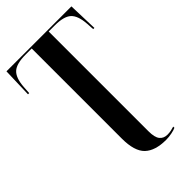

<svg xmlns="http://www.w3.org/2000/svg" viewBox="-282 -804 1135 1135"><g transform="rotate(-45 285.5 -237.0)"><path d="M395 240Q304 240 259.5 197.5Q215 155 215 49V-704H163Q88 -704 57 -676Q26 -648 21 -576L18 -528H8L14 -714H557L563 -528H553L550 -576Q545 -648 514 -676Q483 -704 408 -704H357V130Q357 181 374 202.5Q391 224 423 224Q439 224 453 221Q467 218 480 214V224Q468 230 443.5 235Q419 240 395 240Z"/></g></svg>

Font: Noto Serif Display Condensed
Style: Bold
Weight: 700
Width: 3
Designer: Monotype Design Team
Foundry: Monotype Imaging Inc.
Version: Version 2.009